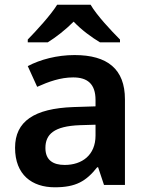

<svg xmlns="http://www.w3.org/2000/svg" viewBox="-20 -786 628 816"><path d="M365 -766H223C195 -721 135 -656 98 -618V-606H183C218 -628 257 -658 293 -694C327 -658 370 -627 405 -606H490V-618C453 -655 391 -721 365 -766ZM297 -552C222 -552 151 -533 98 -505L138 -417C187 -439 237 -457 291 -457C351 -457 386 -430 386 -361V-334L292 -331C125 -325 44 -270 44 -158C44 -43 116 10 213 10C303 10 346 -16 393 -75H397L422 0H511V-364C511 -492 437 -552 297 -552ZM320 -254 386 -256V-210C386 -127 329 -85 255 -85C206 -85 173 -105 173 -157C173 -215 209 -250 320 -254Z"/></svg>

Font: Noto Sans Bengali UI SemiBold
Style: Regular
Weight: 600
Designer: Jelle Bosma - Monotype Design Team
Foundry: Monotype Imaging Inc.
Version: Version 2.003